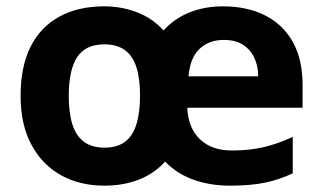

<svg xmlns="http://www.w3.org/2000/svg" viewBox="-20 -642 1018 606"><path d="M683 -622Q761 -622 817.5 -593Q874 -564 904.5 -509Q935 -454 935 -374V-302H571Q574 -238 611 -202.5Q648 -167 712 -167Q767 -167 812 -177.5Q857 -188 904 -210V-95Q862 -75 816.5 -65.5Q771 -56 706 -56Q644 -56 591.5 -74.5Q539 -93 501 -132Q467 -94 418 -75Q369 -56 310 -56Q232 -56 172.5 -89Q113 -122 79 -185.5Q45 -249 45 -340Q45 -431 76 -493.5Q107 -556 166.5 -589Q226 -622 309 -622Q364 -622 413 -603Q462 -584 496 -546Q520 -572 548.5 -588.5Q577 -605 611 -613.5Q645 -622 683 -622ZM309 -502Q250 -502 223.5 -461.5Q197 -421 197 -340Q197 -286 208.5 -249.5Q220 -213 245 -194.5Q270 -176 310 -176Q350 -176 374.5 -194.5Q399 -213 410.5 -249.5Q422 -286 422 -340Q422 -394 410.5 -430Q399 -466 374 -484Q349 -502 309 -502ZM686 -516Q640 -516 610 -488Q580 -460 575 -401H795Q795 -434 782.5 -460Q770 -486 746.5 -501Q723 -516 686 -516Z"/></svg>

Font: Noto Sans Malayalam UI
Style: Regular
Weight: 400
Designer: Jelle Bosma - Monotype Design Team
Foundry: Monotype Imaging Inc.
Version: Version 2.104